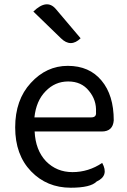

<svg xmlns="http://www.w3.org/2000/svg" viewBox="-20 -865 594 898"><path d="M311 13Q199 13 125 -64Q51 -141 51 -269Q51 -398 124 -477Q197 -557 297 -557Q398 -557 455 -488Q512 -420 512 -302Q508 -250 456 -250H142Q146 -163 195 -111Q245 -60 319 -60Q394 -60 458 -103Q491 -43 432 -16Q404 13 311 13ZM141 -316H407Q432 -316 429 -341Q432 -397 396 -440Q361 -484 299 -484Q237 -484 193 -438Q149 -393 141 -316ZM357 -686Q311 -641 265 -686L136 -811Q199 -872 241 -823L357 -686Z"/></svg>

Font: Swei Toothpaste CJK TC
Style: Regular
Weight: 400
Version: Version 1.0